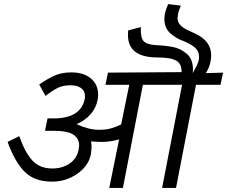

<svg xmlns="http://www.w3.org/2000/svg" viewBox="-20 -929 1122 949"><path d="M948.8 -510 850 0H781.2L880 -510H686.2L587.5 0H520L568.8 -240Q523.8 -227.5 483.8 -227.5Q467.5 -227.5 430 -230Q432.5 -215 432.5 -203.8Q432.5 -187.5 428.8 -165Q417.5 -108.8 361.9 -70Q306.2 -31.2 237.5 -31.2Q151.2 -31.2 102.5 -79.4Q53.8 -127.5 17.5 -227.5L75 -256.2Q103.8 -175 140 -135.6Q176.2 -96.2 238.8 -96.2Q287.5 -96.2 323.8 -120.6Q360 -145 368.8 -190Q371.2 -205 371.2 -211.2Q371.2 -243.8 343.1 -263.1Q315 -282.5 243.8 -282.5H228.8H202.5L215 -343.8H241.2Q378.8 -342.5 398.8 -440Q400 -445 400 -455Q400 -480 380.6 -493.8Q361.2 -507.5 328.8 -507.5Q291.2 -507.5 265 -494.4Q238.8 -481.2 205 -455L173.8 -511.2Q211.2 -537.5 247.5 -554.4Q283.8 -571.2 332.5 -571.2Q393.8 -571.2 429.4 -541.2Q465 -511.2 465 -461.2Q465 -452.5 462.5 -435Q446.2 -355 358.8 -315Q418.8 -287.5 468.8 -287.5Q503.8 -287.5 528.1 -294.4Q552.5 -301.2 578.8 -313.8L618.8 -510H501.2L513.8 -570L877.5 -572.5Q878.8 -612.5 851.9 -628.8Q825 -645 758.8 -645Q612.5 -645 612.5 -756.2Q612.5 -771.2 613.8 -778.8L676.2 -795Q673.8 -743.8 689.4 -726.2Q705 -708.8 747.5 -706.2Q800 -703.8 836.9 -696.2Q873.8 -688.8 903.8 -662.5Q933.8 -636.2 933.8 -585L932.5 -567.5L942.5 -586.2Q956.2 -607.5 962.5 -632.5Q963.8 -637.5 963.8 -648.8Q963.8 -673.8 946.9 -690.6Q930 -707.5 890 -725Q852.5 -737.5 822.5 -763.8Q792.5 -790 792.5 -836.2Q792.5 -843.8 795 -861.2Q800 -883.8 811.2 -908.8L873.8 -901.2Q862.5 -875 860 -858.8Q857.5 -846.2 857.5 -841.2Q857.5 -822.5 867.5 -809.4Q877.5 -796.2 900 -783.8Q908.8 -780 946.9 -761.9Q985 -743.8 1004.4 -717.5Q1023.8 -691.2 1023.8 -655Q1023.8 -641.2 1020 -622.5Q1015 -595 997.5 -567.5L1082.5 -570L1070 -510Z"/></svg>

Font: Cambay
Style: Italic
Weight: 400
Italic angle: -11°
Designer: Pooja Saxena
Foundry: Pooja Saxena
Version: Version 1.019;PS 001.019;hotconv 1.0.70;makeotf.lib2.5.58329